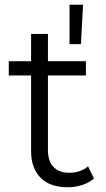

<svg xmlns="http://www.w3.org/2000/svg" viewBox="-20 -784 446 809"><path d="M376 -32Q356 -14 326.5 -4.5Q297 5 265 5Q191 5 151 -35Q111 -75 111 -148V-466H17V-526H111V-641H182V-526H342V-466H182V-152Q182 -105 205.5 -80.5Q229 -56 273 -56Q295 -56 315.5 -63Q336 -70 351 -83ZM273 -764H330L321 -598H273Z"/></svg>

Font: APTA Sans Regular
Style: Regular
Weight: 400
Version: Version 7.200